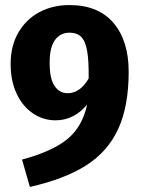

<svg xmlns="http://www.w3.org/2000/svg" viewBox="-20 -710 557 758"><path d="M488 -427Q488 -290 446.5 -200.5Q405 -111 320 -57Q235 -3 98 28L67 -80Q186 -112 245.5 -160.5Q305 -209 324 -297Q272 -235 199 -235Q151 -235 110.5 -262Q70 -289 46 -339.5Q22 -390 22 -457Q22 -529 52.5 -581.5Q83 -634 135.5 -662Q188 -690 254 -690Q368 -690 428 -619.5Q488 -549 488 -427ZM330 -400Q331 -470 324 -509Q317 -548 300.5 -564.5Q284 -581 255 -581Q218 -581 197 -552Q176 -523 176 -462Q176 -399 195.5 -370.5Q215 -342 247 -342Q296 -342 330 -400Z"/></svg>

Font: Fira Sans Condensed
Style: Bold
Weight: 700
Width: 3
Designer: bBox Type GmbH & Carrois Corporate GbR & Edenspiekermann AG
Foundry: bBox Type GmbH & Carrois Corporate GbR & Edenspiekermann AG
Version: Version 4.301